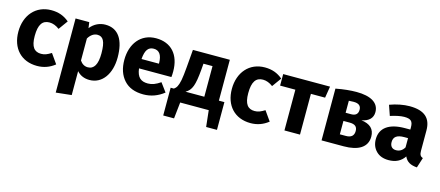

<svg xmlns="http://www.w3.org/2000/svg" viewBox="-52 -1105 4320 1884"><g transform="rotate(15 2107.5 -163.0)"><path d="M292 -548C135 -548 32 -429 32 -261C32 -93 133 17 295 17C362 17 421 -4 474 -46L405 -144C364 -119 339 -108 303 -108C235 -108 198 -150 198 -262C198 -378 234 -427 305 -427C339 -427 373 -414 406 -389L474 -483C422 -527 365 -548 292 -548Z M841 -548C785 -548 729 -524 688 -472L680 -531H541V222L699 205V-38C732 -1 775 17 828 17C957 17 1039 -102 1039 -267C1039 -444 974 -548 841 -548ZM780 -99C747 -99 720 -115 699 -146V-370C723 -410 755 -432 791 -432C847 -432 875 -390 875 -265C875 -154 843 -99 780 -99Z M1601 -276C1601 -447 1509 -548 1356 -548C1199 -548 1108 -425 1108 -263C1108 -178 1131 -110 1177 -59C1223 -8 1289 17 1375 17C1451 17 1520 -8 1582 -57L1517 -145C1470 -113 1433 -98 1390 -98C1319 -98 1280 -130 1269 -219H1598C1600 -235 1601 -254 1601 -276ZM1446 -314H1269C1276 -406 1305 -443 1360 -443C1416 -443 1445 -402 1446 -321Z M2108 -116V-531H1733L1718 -351C1713 -293 1708 -248 1702 -217C1689 -154 1675 -133 1651 -116H1618V166H1728L1746 0H2036L2054 166H2164V-116ZM1960 -116H1769C1829 -150 1849 -204 1863 -365L1868 -427H1960Z M2461 -548C2304 -548 2201 -429 2201 -261C2201 -93 2302 17 2464 17C2531 17 2590 -4 2643 -46L2574 -144C2533 -119 2508 -108 2472 -108C2404 -108 2367 -150 2367 -262C2367 -378 2403 -427 2474 -427C2508 -427 2542 -414 2575 -389L2643 -483C2591 -527 2534 -548 2461 -548Z M2650 -531V-414H2805V0H2963V-414H3107L3126 -531Z M3509 -292C3582 -305 3621 -344 3621 -404C3621 -499 3536 -548 3392 -548C3331 -548 3261 -541 3182 -526V0H3407C3554 0 3644 -53 3644 -161C3644 -238 3599 -281 3509 -292ZM3389 -447C3440 -447 3465 -427 3465 -386C3465 -343 3440 -323 3396 -323H3340V-445C3352 -446 3368 -447 3389 -447ZM3340 -104V-240H3403C3458 -240 3482 -219 3482 -175C3482 -128 3455 -104 3402 -104Z M4151 -360C4151 -485 4083 -548 3931 -548C3871 -548 3798 -534 3731 -509L3767 -405C3819 -422 3871 -433 3906 -433C3973 -433 3996 -414 3996 -351V-328H3942C3781 -328 3693 -265 3693 -149C3693 -100 3709 -60 3740 -29C3771 2 3813 17 3866 17C3938 17 3991 -10 4026 -63C4049 -12 4089 9 4154 14L4187 -89C4162 -98 4151 -114 4151 -154ZM3912 -96C3873 -96 3850 -120 3850 -163C3850 -216 3885 -241 3957 -241H3996V-147C3976 -113 3948 -96 3912 -96Z"/></g></svg>

Font: Fira Sans
Style: Bold
Weight: 700
Designer: Carrois Corporate & Edenspiekermann AG
Foundry: Carrois Corporate GbR & Edenspiekermann AG
Version: Version 4.203